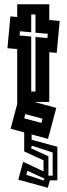

<svg xmlns="http://www.w3.org/2000/svg" viewBox="-20 -654 316 904"><path d="M206 0 30 -48 61 -164V-423L15 -427L29 -577L61 -574V-634H212V-560L261 -555L247 -405L212 -408V-174H142L245 -146ZM72 -487 127 -482V-223H147V-480L203 -475L205 -495L147 -500V-586H127V-502L74 -507ZM94 -97 175 -75 180 -95 99 -117ZM66 192 89 108 185 153V101L94 59V-39H129V4L250 37V195H215L205 230ZM126 44 208 82V173H228V64L130 32ZM186 196 189 187 109 150 104 169Z"/></svg>

Font: Blaka Hollow
Style: Regular
Weight: 400
Designer: Mohamed Gaber
Foundry: Kief Type Foundry
Version: Version 1.003; ttfautohint (v1.8.4.7-5d5b)